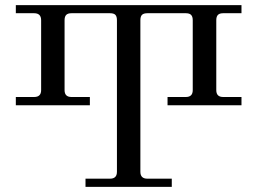

<svg xmlns="http://www.w3.org/2000/svg" viewBox="-20 -732 1008 752"><path d="M925.8 -711.9V-680.2H854Q839.8 -680.2 833.5 -673.6Q827.1 -667 827.1 -652.8V-378.9Q827.1 -352.1 854 -352.1H925.8V-319.8H636.2V-352.1H708Q734.9 -352.1 734.9 -378.9V-652.8Q734.9 -667 728.5 -673.6Q722.2 -680.2 708 -680.2H557.1Q542.5 -680.2 536.1 -673.8Q529.8 -667.5 529.8 -652.8V-59.1Q529.8 -32.2 557.1 -32.2H652.8V0H314.9V-32.2H411.1Q438 -32.2 438 -59.1V-652.8Q438 -667.5 431.9 -673.8Q425.8 -680.2 411.1 -680.2H259.8Q245.6 -680.2 239.3 -673.6Q232.9 -667 232.9 -652.8V-378.9Q232.9 -352.1 259.8 -352.1H332V-319.8H42V-352.1H113.8Q141.1 -352.1 141.1 -378.9V-652.8Q141.1 -680.2 113.8 -680.2H42V-711.9Z"/></svg>

Font: Flanker Steampunk
Style: Regular
Weight: 400
Designer: Alexey Kryukov, Leonardo Di Lena
Foundry: Alexey Kryukov, Leonardo Di Lena
Version: 1.210